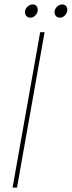

<svg xmlns="http://www.w3.org/2000/svg" viewBox="-20 -850 325 870"><path d="M37 0 162 -704H182L57 0ZM117 -770Q106 -770 99.5 -777.5Q93 -785 93 -795Q93 -804 98 -812Q103 -820 111 -825Q119 -830 128 -830Q139 -830 145 -823Q151 -816 151 -805Q151 -792 141 -781Q131 -770 117 -770ZM251 -770Q240 -770 233.5 -777.5Q227 -785 227 -795Q227 -804 232 -812Q237 -820 245 -825Q253 -830 262 -830Q273 -830 279 -823Q285 -816 285 -806Q285 -792 275 -781Q265 -770 251 -770Z"/></svg>

Font: Poppins Variable
Style: Italic
Weight: 100
Italic angle: -10°
Designer: Jonny Pinhorn
Foundry: Indian Type Foundry
Version: Version 6.000